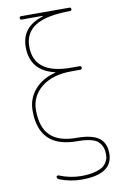

<svg xmlns="http://www.w3.org/2000/svg" viewBox="-104 -809 709 1098"><g transform="rotate(-10 250.0 -260.0)"><path d="M236.3 -398.4Q237.3 -398.4 237.3 -399.4Q237.3 -400.4 236.3 -400.4Q95.7 -432.6 94.7 -570.3Q94.7 -688.5 219.7 -726.6Q220.7 -726.6 220.7 -728.5Q220.7 -729.5 219.7 -730.5H99.6Q89.8 -730.5 89.8 -740.2Q89.8 -750 99.6 -750H379.9Q389.6 -750 389.6 -740.2Q389.6 -730.5 380.9 -730.5Q241.2 -729.5 178.2 -689.5Q115.2 -649.4 115.2 -570.3Q115.2 -410.2 330.1 -410.2H379.9Q389.6 -410.2 389.6 -399.9Q389.6 -389.6 379.9 -389.6H330.1Q217.8 -389.6 153.8 -337.9Q89.8 -286.1 89.8 -205.1Q89.8 -105.5 139.2 -57.6Q188.5 -9.8 290 -9.8Q379.9 -9.8 419.9 19.5Q460 48.8 460 110.4Q460 230.5 280.3 230.5Q213.9 230.5 151.4 206.1Q140.6 202.1 139.6 191.4Q139.6 187.5 143.6 185.1Q147.5 182.6 151.4 183.6Q215.8 210 280.3 210Q325.2 210 357.4 201.7Q389.6 193.4 405.3 182.6Q420.9 171.9 429.7 155.3Q438.5 138.7 439.5 130.4Q440.4 122.1 440.4 110.4Q440.4 63.5 410.2 36.6Q379.9 9.8 290 9.8Q70.3 9.8 70.3 -205.1Q70.3 -276.4 114.7 -327.6Q159.2 -378.9 236.3 -398.4Z"/></g></svg>

Font: Rounded-X Mgen+ 2m thin
Style: Regular
Weight: 100
Designer: [Source Han Sans]
Ryoko NISHIZUKA  (kana & ideographs); Paul D. Hunt (Latin, Greek & Cyrillic); Wenlong ZHANG  (bopomofo
Version: Version 1.059.20150602